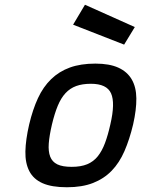

<svg xmlns="http://www.w3.org/2000/svg" viewBox="-20 -778 595 809"><path d="M382 -510Q441 -510 478.5 -493Q516 -476 535 -443.5Q554 -411 554.5 -363.5Q555 -316 541 -254Q526 -191 504.5 -141.5Q483 -92 450.5 -58.5Q418 -25 372 -7Q326 11 262 11Q198 11 159.5 -6Q121 -23 103.5 -57Q86 -91 87 -140Q88 -189 103 -254Q118 -317 140 -364.5Q162 -412 195.5 -444.5Q229 -477 274.5 -493.5Q320 -510 382 -510ZM282 -75Q321 -75 347.5 -86Q374 -97 392 -119.5Q410 -142 422.5 -175.5Q435 -209 445 -254Q466 -344 448 -384.5Q430 -425 363 -425Q327 -425 301 -415.5Q275 -406 256 -385.5Q237 -365 223.5 -332.5Q210 -300 199 -254Q188 -207 185.5 -173.5Q183 -140 191.5 -118Q200 -96 221.5 -85.5Q243 -75 282 -75ZM548 -664 503 -590 288 -674 338 -758Z"/></svg>

Font: Panefresco 600wt
Style: Italic
Weight: 600
Foundry: Campivisivi & Chank Co
Version: Version 1.000